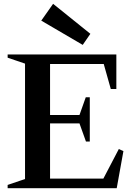

<svg xmlns="http://www.w3.org/2000/svg" viewBox="-20 -985 705 1005"><path d="M20 0V-17L111 -48V-652L20 -683V-700H589V-519H560L523 -650H242V-383H396L429 -476H450V-244H430L396 -339H242V-50H521L602 -205L626 -194L591 0ZM413 -750 196 -877 258 -965 453 -808Z"/></svg>

Font: Wittgenstein Semibold
Style: Regular
Weight: 600
Designer: Jörg Drees
Foundry: Jörg Drees
Version: Version 1.303; ttfautohint (v1.8.4.7-5d5b)